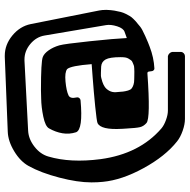

<svg xmlns="http://www.w3.org/2000/svg" viewBox="-15 -666 809 819"><g transform="rotate(-90 389.5 -256.5)"><path d="M461.4 -88.4Q464.8 -88.4 477.3 -88.1Q489.7 -87.9 493.4 -87.9Q497.1 -87.9 507.3 -88.4Q517.6 -88.9 521 -90.6Q524.4 -92.3 531.7 -95Q539.1 -97.7 542 -102.1Q544.9 -106.4 548.8 -112.5Q552.7 -118.7 554 -127.2Q555.2 -135.7 555.2 -146.5Q555.2 -192.9 545.4 -210.4Q535.6 -228 515.1 -229.5Q500.5 -230.5 488.8 -230.5H475.1Q472.2 -230 467.3 -229.2Q462.4 -228.5 450 -224.4Q437.5 -220.2 428.2 -213.9Q418.9 -207.5 411.9 -195.1Q404.8 -182.6 405.8 -166.5Q407.2 -146 408.4 -136Q409.7 -126 412.8 -115Q416 -104 421.9 -99.4Q427.7 -94.7 437.3 -91.6Q446.8 -88.4 461.4 -88.4ZM754.4 -237.3Q756.8 -225.1 756.8 -210V-206.1Q756.3 -188.5 753.7 -172.9Q751 -157.2 748 -146Q745.1 -134.8 739.5 -123.8Q733.9 -112.8 730.2 -106.7Q726.6 -100.6 718.8 -92.5Q710.9 -84.5 707.5 -81.5Q704.1 -78.6 695.6 -71.8Q687 -64.9 685.1 -63Q675.8 -55.2 645.3 -41.5Q614.7 -27.8 599.6 -22.5Q553.7 -4.9 507.3 -2.4H506.8Q502.4 -2.4 499.3 -5.6Q496.1 -8.8 495.6 -12.7L493.7 -25.9Q492.7 -32.2 486.8 -32.2H486.3Q294.4 -18.6 274.4 -36.1Q260.3 -48.3 256.6 -64Q252.9 -79.6 250.5 -124Q250.5 -127.4 250.2 -129.4Q250 -131.3 249.8 -134.5Q249.5 -137.7 249.5 -140.6Q244.1 -231.4 274.4 -245.1Q282.2 -248.5 345 -254.9Q407.7 -261.2 466.8 -265.6L525.4 -270Q518.6 -358.4 504.4 -374.5Q490.7 -385.3 451.2 -381.6Q411.6 -377.9 392.1 -368.7Q377 -361.3 383.3 -334.5Q383.3 -334 383.5 -332.8Q383.8 -331.5 383.8 -331.1Q383.8 -325.7 379.9 -321.8Q376 -317.9 371.1 -317.4Q247.1 -306.2 234.9 -336.4Q225.6 -365.2 230.5 -394.5Q235.4 -423.8 251.5 -452.1Q260.3 -467.8 301.3 -476.3Q342.3 -484.9 378.9 -485.4L415 -486.3Q535.6 -486.3 555.7 -478.5Q570.8 -472.7 584.2 -453.6Q597.7 -434.6 605.5 -408.2Q611.8 -386.2 623 -279.1Q634.3 -171.9 636.7 -120.1L662.6 -129.4Q678.2 -134.3 686.8 -161.4Q695.3 -188.5 691.9 -208.5L647.5 -470.7Q641.6 -506.3 611.6 -531.5Q581.5 -556.6 545.4 -556.6H540L241.2 -541Q205.6 -539.1 173.3 -513.9Q141.1 -488.8 131.3 -454.6Q103.5 -360.4 120.1 -232.4Q142.6 -65.9 251.5 27.8Q265.1 39.1 287.4 47.1Q309.6 55.2 327.1 55.2H330.6H559.6Q566.4 56.6 571.8 62.3Q577.1 67.9 577.6 74.7V111.8Q576.7 118.7 571.3 123.3Q565.9 127.9 559.6 127.9H291.5Q269 127.9 241.2 118.2Q213.4 108.4 195.8 94.2Q132.3 43.9 81.8 -48.6Q31.2 -141.1 23.4 -221.7Q21 -244.6 21 -271Q21 -330.1 41.5 -408.4Q62 -486.8 90.8 -538.6Q110.4 -574.2 153.6 -600.3Q196.8 -626.5 237.3 -627.9L556.2 -640.6H561.5Q608.4 -640.6 647.7 -608.2Q687 -575.7 696.3 -529.8Z"/></g></svg>

Font: Some Time Later
Style: Regular
Weight: 400
Version: Version 003.300